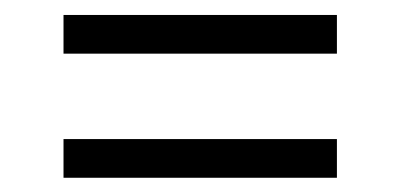

<svg xmlns="http://www.w3.org/2000/svg" viewBox="-20 -354 548 263"><path d="M67 -333.5H441.5V-280.5H67ZM67 -163.5H441.5V-110.5H67Z"/></svg>

Font: Newsreader 24pt SemiBold
Style: Regular
Weight: 600
Designer: Hugues Gentile
Foundry: Production Type
Version: Version 1.003